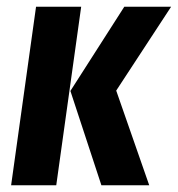

<svg xmlns="http://www.w3.org/2000/svg" viewBox="-20 -550 528 570"><path d="M221 -530 147 0H13L87 -530ZM488 -530 325 -281 423 0H281L189 -280L349 -530Z"/></svg>

Font: Fira Sans Extra Condensed SemiBold
Style: Italic
Weight: 600
Width: 3
Italic angle: -8°
Designer: Carrois Corporate & Edenspiekermann AG
Foundry: Carrois Corporate GbR & Edenspiekermann AG
Version: Version 4.203